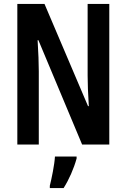

<svg xmlns="http://www.w3.org/2000/svg" viewBox="-20 -734 642 975"><path d="M535 0V-714H425V-350C425 -310 427 -259 431 -195H427L206 -714H68V0H177V-372C177 -413 175 -465 171 -530H175L397 0ZM369 71V61H259C257 101 242 174 233 209V221H303C330 179 355 122 369 71Z"/></svg>

Font: Noto Sans Myanmar UI ExtraCondensed SemiBold
Style: Regular
Weight: 600
Width: 2
Designer: Monotype Design Team
Foundry: Monotype Imaging Inc.
Version: Version 2.103